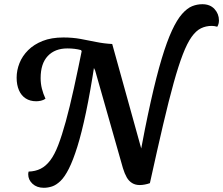

<svg xmlns="http://www.w3.org/2000/svg" viewBox="-20 -869 1060 912"><path d="M692 1 638 -97Q669 -265 696 -386Q723 -507 748 -590Q773 -673 797 -724.5Q821 -776 845 -803Q869 -830 892.5 -839.5Q916 -849 941 -849Q978 -849 999 -826Q1020 -803 1020 -772Q1020 -755 1012 -742Q998 -746 986 -746Q958 -746 934.5 -734.5Q911 -723 890 -693.5Q869 -664 848.5 -611Q828 -558 805 -475.5Q782 -393 754.5 -275.5Q727 -158 692 1ZM188 23Q155 23 134.5 4Q114 -15 114 -41Q114 -48 116 -54Q148 -55 173 -67.5Q198 -80 218.5 -107Q239 -134 256.5 -179.5Q274 -225 292.5 -292Q311 -359 331 -450Q351 -541 375 -660L430 -570Q409 -433 388.5 -335.5Q368 -238 347.5 -172.5Q327 -107 307 -67.5Q287 -28 267 -9Q247 10 227.5 16.5Q208 23 188 23ZM152 -388Q123 -388 102 -401.5Q81 -415 70 -440.5Q59 -466 59 -500Q59 -535 72.5 -569Q86 -603 113.5 -630.5Q141 -658 182.5 -674.5Q224 -691 281 -691Q325 -691 363 -684Q401 -677 437.5 -669.5Q474 -662 513 -660L455 -604L370 -622L365 -631Q336 -639 300 -639Q241 -639 207 -603Q173 -567 173 -498Q173 -472 179 -448Q185 -424 196 -400Q186 -393 174 -390.5Q162 -388 152 -388ZM644 10Q623 10 607.5 0.5Q592 -9 582 -26.5Q572 -44 564 -70L432 -534L371 -660H513L656 -145L692 1Q681 5 668 7.5Q655 10 644 10Z"/></svg>

Font: Sansita Swashed Light
Style: Regular
Weight: 400
Version: Version 1.003